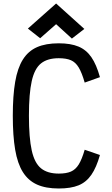

<svg xmlns="http://www.w3.org/2000/svg" viewBox="-20 -1061 640 1095"><path d="M315 14Q241 14 191 -8.5Q141 -31 110.5 -79.5Q80 -128 66.5 -207Q53 -286 53 -401Q53 -515 66.5 -594Q80 -673 110.5 -721.5Q141 -770 191 -792Q241 -814 315 -814Q383 -814 427.5 -795.5Q472 -777 501 -735Q530 -693 550 -621L463 -590Q447 -646 429 -676Q411 -706 384.5 -717.5Q358 -729 315 -729Q251 -729 214 -699.5Q177 -670 161 -598.5Q145 -527 145 -401Q145 -275 161 -203Q177 -131 214 -101Q251 -71 315 -71Q358 -71 384.5 -82.5Q411 -94 429 -123Q447 -152 463 -207L550 -177Q530 -106 501 -64Q472 -22 428 -4Q384 14 315 14ZM390 -841 300 -923 209 -843 139 -898 300 -1041 461 -896Z"/></svg>

Font: Victor Mono SemiBold
Style: Regular
Weight: 600
Monospace: yes
Designer: Rune Bjørnerås
Version: Version 1.561;gftools[0.9.30]